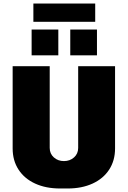

<svg xmlns="http://www.w3.org/2000/svg" viewBox="-20 -1063 727 1093"><path d="M263 -686V-221Q263 -188 286.5 -167Q310 -146 344 -146Q378 -146 401.5 -167Q425 -188 425 -221V-686H635V-218Q635 -149 601.5 -97.5Q568 -46 507 -18Q446 10 365 10H322Q241 10 180 -18Q119 -46 85.5 -97.5Q52 -149 52 -218V-686ZM522 -1043V-939H170V-1043ZM312 -748H160V-895H312ZM532 -748H380V-895H532Z"/></svg>

Font: Chivo Black
Style: Regular
Weight: 900
Designer: Hector Gatti
Foundry: Omnibus-Type
Version: Version 1.007